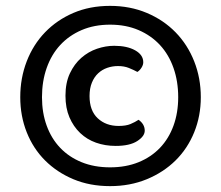

<svg xmlns="http://www.w3.org/2000/svg" viewBox="-20 -632 753 654"><path d="M49 -301Q49 -366 71 -423Q93 -480 133.5 -522Q174 -564 230 -588Q286 -612 355 -612Q423 -612 480 -588Q537 -564 578 -522Q619 -480 641.5 -423Q664 -366 664 -301Q664 -237 641.5 -181.5Q619 -126 578 -85.5Q537 -45 480 -21.5Q423 2 355 2Q286 2 230 -21.5Q174 -45 133.5 -85.5Q93 -126 71 -181.5Q49 -237 49 -301ZM355 -548Q301 -548 258 -529.5Q215 -511 185 -478.5Q155 -446 139 -400.5Q123 -355 123 -301Q123 -248 139 -204Q155 -160 185 -128.5Q215 -97 258 -79.5Q301 -62 355 -62Q409 -62 452 -79.5Q495 -97 525 -128.5Q555 -160 571 -204Q587 -248 587 -301Q587 -355 571 -400.5Q555 -446 525 -478.5Q495 -511 452 -529.5Q409 -548 355 -548ZM382 -407Q363 -407 345.5 -401Q328 -395 314.5 -382.5Q301 -370 293 -350.5Q285 -331 285 -305Q285 -255 313 -229Q341 -203 384 -203Q409 -203 424.5 -209.5Q440 -216 452 -224Q473 -209 473 -187Q473 -168 447.5 -151.5Q422 -135 374 -135Q338 -135 307 -146Q276 -157 253 -179Q230 -201 216.5 -232.5Q203 -264 203 -306Q203 -350 218 -382Q233 -414 257 -435Q281 -456 310.5 -466Q340 -476 369 -476Q413 -476 440.5 -460.5Q468 -445 468 -420Q468 -411 462 -401.5Q456 -392 448 -387Q435 -394 419 -400.5Q403 -407 382 -407Z"/></svg>

Font: Baloo Tammudu 2 Medium
Style: Regular
Weight: 500
Designer: Maithili Shingre, Omkar Shende and Ek Type
Foundry: Ek Type
Version: Version 1.640;hotconv 1.0.111;makeotfexe 2.5.65597; ttfautoh